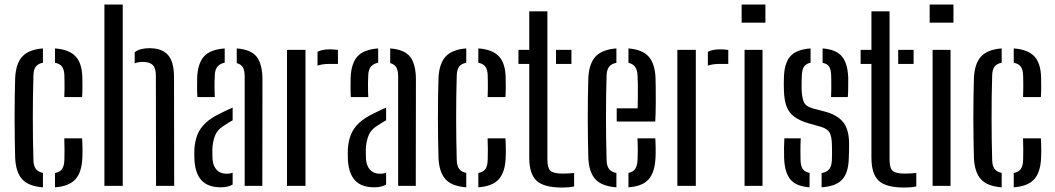

<svg xmlns="http://www.w3.org/2000/svg" viewBox="-20 -820 4654 847"><path d="M46.9 -122.9Q45.9 -158.9 45.2 -203.6Q44.4 -248.3 44.4 -296.5Q44.4 -344.7 45 -390.9Q45.5 -437.1 46.9 -475.9Q50 -540 78.6 -570.9Q107.3 -601.7 169.4 -606.4V-543.3Q147.5 -539.2 137.7 -525.8Q127.9 -512.3 127.4 -486Q125.9 -439.7 125.4 -394Q124.8 -348.3 124.8 -302.4Q124.8 -256.6 125.4 -209.9Q125.9 -163.3 127.4 -115Q127.9 -88.5 137.9 -75Q147.9 -61.5 169.4 -57.3V6.4Q105.8 1.6 77.9 -29.2Q49.9 -60.1 46.9 -122.9ZM222.6 6.4V-56.8Q244.5 -61 254 -74.6Q263.4 -88.2 264 -115.5Q264.6 -136.5 264.6 -158.5Q264.6 -180.4 263.6 -209.8H342.2Q343.6 -191.8 343.9 -166.1Q344.2 -140.3 343.2 -122.9Q340.5 -59.9 312.7 -29.1Q284.8 1.8 222.6 6.4ZM263.6 -391.7Q264.5 -407.8 264.6 -424.4Q264.6 -441 264.6 -457Q264.5 -473 264 -486.5Q263.4 -512.6 253.8 -525.8Q244.1 -539.1 222.6 -543.2V-606.4Q284.8 -601.8 313.3 -571.5Q341.8 -541.2 343.2 -478.5Q343.8 -458.1 343.7 -434.7Q343.6 -411.2 342.2 -391.7Z M440.6 0V-800H521.5V0ZM668.4 0 667.6 -487Q667.6 -518.8 654.1 -532.8Q640.6 -546.9 610.2 -546.9Q589.6 -546.9 574.2 -540.7V-589.6Q586.2 -598.7 602.1 -603.1Q618 -607.4 639.2 -607.4Q694.6 -607.4 721.1 -577.4Q747.6 -547.4 747.7 -480.9L748.4 0Z M837.9 -111.3Q837.4 -124 837.2 -136.3Q837 -148.5 837.5 -161.5Q839.7 -197.4 850.9 -225.7Q862 -254 886.9 -277.5Q911.8 -300.9 955.6 -321.7Q967.4 -327.5 980.2 -333.6Q992.9 -339.6 1006.3 -345.3V-289.2Q998.5 -285.2 989.9 -279.8Q981.2 -274.5 971.3 -267.9Q938.9 -249 928.2 -220.4Q917.5 -191.8 916.8 -160.7Q916.8 -146.9 917 -136.8Q917.2 -126.7 917.7 -116.7Q920.2 -87.1 936.2 -70.3Q952.1 -53.5 979.9 -53.5Q994.8 -53.5 1006.3 -57.9V-5.9Q986 6.3 954.6 6.3Q899.1 6.3 870.8 -22.6Q842.4 -51.4 837.9 -111.3ZM850.8 -391.7Q849.4 -412.8 849.4 -435.4Q849.3 -458.1 849.8 -478.5Q852.4 -539.3 879.2 -570.3Q906 -601.4 971.3 -606.4V-543.4Q951.5 -539.7 940 -526.9Q928.6 -514.1 927.6 -489Q926.6 -474.5 926.4 -455.3Q926.1 -436 926.6 -418.6Q927.1 -401.2 927.6 -391.7ZM1059.4 0V-483.3Q1059.4 -508.4 1051.5 -522.5Q1043.6 -536.5 1024.4 -541.6V-606.4Q1088.8 -601.3 1113.3 -568.3Q1137.8 -535.2 1137.8 -468.2L1137.2 0Z M1246.1 0V-600H1327.6V0ZM1380.7 -530.5V-591.6Q1401.3 -602.3 1433.7 -602.3Q1442.9 -602.3 1452.2 -601.7Q1461.6 -601.1 1470.8 -599.7V-538.1H1434.4Q1401.8 -538.1 1380.7 -530.5Z M1514.9 -111.3Q1514.4 -124 1514.2 -136.3Q1514 -148.5 1514.5 -161.5Q1516.7 -197.4 1527.9 -225.7Q1539 -254 1563.9 -277.5Q1588.8 -300.9 1632.6 -321.7Q1644.4 -327.5 1657.2 -333.6Q1669.9 -339.6 1683.3 -345.3V-289.2Q1675.5 -285.2 1666.9 -279.8Q1658.2 -274.5 1648.3 -267.9Q1615.9 -249 1605.2 -220.4Q1594.5 -191.8 1593.8 -160.7Q1593.8 -146.9 1594 -136.8Q1594.2 -126.7 1594.7 -116.7Q1597.2 -87.1 1613.2 -70.3Q1629.1 -53.5 1656.9 -53.5Q1671.8 -53.5 1683.3 -57.9V-5.9Q1663 6.3 1631.6 6.3Q1576.1 6.3 1547.8 -22.6Q1519.4 -51.4 1514.9 -111.3ZM1527.8 -391.7Q1526.4 -412.8 1526.4 -435.4Q1526.3 -458.1 1526.8 -478.5Q1529.4 -539.3 1556.2 -570.3Q1583 -601.4 1648.3 -606.4V-543.4Q1628.5 -539.7 1617 -526.9Q1605.6 -514.1 1604.6 -489Q1603.6 -474.5 1603.4 -455.3Q1603.1 -436 1603.6 -418.6Q1604.1 -401.2 1604.6 -391.7ZM1736.4 0V-483.3Q1736.4 -508.4 1728.5 -522.5Q1720.6 -536.5 1701.4 -541.6V-606.4Q1765.8 -601.3 1790.3 -568.3Q1814.8 -535.2 1814.8 -468.2L1814.2 0Z M1914.4 -122.9Q1913.4 -158.9 1912.7 -203.6Q1911.9 -248.3 1911.9 -296.5Q1911.9 -344.7 1912.5 -390.9Q1913 -437.1 1914.4 -475.9Q1917.5 -540 1946.1 -570.9Q1974.8 -601.7 2036.9 -606.4V-543.3Q2015 -539.2 2005.2 -525.8Q1995.4 -512.3 1994.9 -486Q1993.4 -439.7 1992.9 -394Q1992.3 -348.3 1992.3 -302.4Q1992.3 -256.6 1992.9 -209.9Q1993.4 -163.3 1994.9 -115Q1995.4 -88.5 2005.4 -75Q2015.4 -61.5 2036.9 -57.3V6.4Q1973.3 1.6 1945.4 -29.2Q1917.4 -60.1 1914.4 -122.9ZM2090.1 6.4V-56.8Q2112 -61 2121.5 -74.6Q2130.9 -88.2 2131.5 -115.5Q2132.1 -136.5 2132.1 -158.5Q2132.1 -180.4 2131.1 -209.8H2209.7Q2211.1 -191.8 2211.4 -166.1Q2211.7 -140.3 2210.7 -122.9Q2208 -59.9 2180.2 -29.1Q2152.3 1.8 2090.1 6.4ZM2131.1 -391.7Q2132 -407.8 2132.1 -424.4Q2132.1 -441 2132.1 -457Q2132 -473 2131.5 -486.5Q2130.9 -512.6 2121.3 -525.8Q2111.6 -539.1 2090.1 -543.2V-606.4Q2152.3 -601.8 2180.8 -571.5Q2209.3 -541.2 2210.7 -478.5Q2211.3 -458.1 2211.2 -434.7Q2211.1 -411.2 2209.7 -391.7Z M2267.1 -538.1V-600H2314.8V-770H2394.8V-115.5Q2394.8 -79.4 2408.1 -66.8Q2421.4 -54.2 2461.7 -54.2Q2476.9 -54.2 2487.7 -54.9Q2498.5 -55.7 2512.7 -56.9V2.4Q2500.7 5 2487.9 6.2Q2475.1 7.4 2460.4 7.4Q2379.8 7.4 2347.3 -22.5Q2314.8 -52.3 2314.8 -124.5V-538.1ZM2432.9 -538.1V-600H2500.8V-538.1Z M2575.4 -122.9Q2574.4 -158.9 2573.7 -203.6Q2572.9 -248.3 2572.9 -296.5Q2572.9 -344.7 2573.5 -390.9Q2574 -437.1 2575.4 -475.9Q2578.5 -540 2607.6 -570.9Q2636.6 -601.7 2699.2 -606.4V-542.9Q2676 -538.4 2666.2 -524.3Q2656.4 -510.2 2655.9 -486Q2654.4 -440.1 2653.9 -394.4Q2653.3 -348.7 2653.3 -302.9Q2653.3 -257 2653.9 -210.2Q2654.4 -163.3 2655.9 -115Q2656.4 -88.1 2666.8 -74.6Q2677.3 -61.1 2699.2 -56.9V6.4Q2634.8 1.6 2606.6 -29.2Q2578.4 -60.1 2575.4 -122.9ZM2752.4 6.4V-57.2Q2772.9 -61.4 2782.2 -75.2Q2791.5 -88.9 2792.5 -115.5Q2793.5 -130.5 2793.6 -156.1Q2793.6 -181.7 2792.1 -209.8H2870.7Q2872.1 -193.1 2872.4 -166.1Q2872.7 -139 2871.7 -122.9Q2868.6 -59.9 2841.6 -29.1Q2814.6 1.8 2752.4 6.4ZM2700.6 -284V-342H2793.1Q2793.9 -371 2793.9 -400.6Q2793.9 -430.3 2793.7 -453.3Q2793.4 -476.4 2792.5 -486Q2791.6 -511.9 2781.6 -525.3Q2771.6 -538.6 2752.4 -542.8V-606.4Q2814.2 -601.3 2841.5 -570.4Q2868.9 -539.5 2871.7 -478.5Q2872.2 -467.3 2872.7 -434.9Q2873.1 -402.5 2872.9 -361.7Q2872.6 -321 2870.7 -284Z M2968.1 0V-600H3049.6V0ZM3102.7 -530.5V-591.6Q3123.3 -602.3 3155.7 -602.3Q3164.9 -602.3 3174.2 -601.7Q3183.6 -601.1 3192.8 -599.7V-538.1H3156.4Q3123.8 -538.1 3102.7 -530.5Z M3251.7 -720V-800H3356.6V-720ZM3264.6 0V-600H3343.8V0Z M3439.1 -122.9Q3438.6 -146.2 3438.7 -167.2Q3438.8 -188.1 3440.1 -209.8H3512.4Q3510.9 -179 3511.1 -155.6Q3511.4 -132.3 3511.5 -115Q3512.1 -88 3521.2 -74.7Q3530.3 -61.4 3551.4 -57.2V6.4Q3490.9 1.7 3466.2 -29.1Q3441.4 -60 3439.1 -122.9ZM3604.5 6.4V-56.6Q3627.9 -60.6 3638.5 -74.3Q3649.1 -87.9 3649.9 -115.5Q3650.4 -130.2 3650.4 -140.5Q3650.4 -150.9 3650.4 -160.6Q3650.4 -170.3 3649.9 -182.7Q3649.1 -217.9 3640 -234.7Q3630.9 -251.5 3602.6 -260.3L3547.4 -275.9Q3507.9 -287.5 3484.4 -304.7Q3460.9 -321.9 3450.1 -349.7Q3439.4 -377.6 3438.2 -421.6Q3437.7 -439.4 3437.7 -451.1Q3437.7 -462.8 3438.2 -476.2Q3439.4 -540 3465.8 -570.9Q3492.2 -601.8 3555.8 -606.4V-543.3Q3535.6 -539.2 3526.8 -526Q3518.1 -512.8 3517.2 -486Q3516.8 -476.8 3516.3 -462Q3515.8 -447.2 3516.2 -429.4Q3517.1 -393.9 3525 -372.5Q3532.9 -351 3564.6 -342.1L3616.5 -328.4Q3672.5 -314 3699.1 -281.7Q3725.7 -249.4 3725.7 -185.1Q3725.7 -167 3725.5 -153.4Q3725.3 -139.7 3724.4 -121.1Q3722.7 -58.7 3695.9 -28.5Q3669.2 1.8 3604.5 6.4ZM3646.2 -391.7Q3647.2 -407.9 3647.2 -425.7Q3647.2 -443.5 3647.2 -459.4Q3647.2 -475.4 3646.7 -486.5Q3646.1 -512.7 3637.9 -525.9Q3629.7 -539 3608.9 -542.7V-606.4Q3668.4 -601.7 3694 -571.2Q3719.6 -540.7 3721.9 -477.2Q3721.9 -469.6 3721.9 -453.8Q3721.9 -438.1 3721.6 -420.9Q3721.4 -403.8 3720 -391.7Z M3776.6 -538.1V-600H3824.3V-770H3904.3V-115.5Q3904.3 -79.4 3917.6 -66.8Q3930.9 -54.2 3971.2 -54.2Q3986.4 -54.2 3997.2 -54.9Q4008 -55.7 4022.2 -56.9V2.4Q4010.2 5 3997.4 6.2Q3984.6 7.4 3969.9 7.4Q3889.3 7.4 3856.8 -22.5Q3824.3 -52.3 3824.3 -124.5V-538.1ZM3942.4 -538.1V-600H4010.3V-538.1Z M4081.2 -720V-800H4186.1V-720ZM4094.1 0V-600H4173.3V0Z M4276.4 -122.9Q4275.4 -158.9 4274.7 -203.6Q4273.9 -248.3 4273.9 -296.5Q4273.9 -344.7 4274.5 -390.9Q4275 -437.1 4276.4 -475.9Q4279.5 -540 4308.1 -570.9Q4336.8 -601.7 4398.9 -606.4V-543.3Q4377 -539.2 4367.2 -525.8Q4357.4 -512.3 4356.9 -486Q4355.4 -439.7 4354.9 -394Q4354.3 -348.3 4354.3 -302.4Q4354.3 -256.6 4354.9 -209.9Q4355.4 -163.3 4356.9 -115Q4357.4 -88.5 4367.4 -75Q4377.4 -61.5 4398.9 -57.3V6.4Q4335.3 1.6 4307.4 -29.2Q4279.4 -60.1 4276.4 -122.9ZM4452.1 6.4V-56.8Q4474 -61 4483.5 -74.6Q4492.9 -88.2 4493.5 -115.5Q4494.1 -136.5 4494.1 -158.5Q4494.1 -180.4 4493.1 -209.8H4571.7Q4573.1 -191.8 4573.4 -166.1Q4573.7 -140.3 4572.7 -122.9Q4570 -59.9 4542.2 -29.1Q4514.3 1.8 4452.1 6.4ZM4493.1 -391.7Q4494 -407.8 4494.1 -424.4Q4494.1 -441 4494.1 -457Q4494 -473 4493.5 -486.5Q4492.9 -512.6 4483.3 -525.8Q4473.6 -539.1 4452.1 -543.2V-606.4Q4514.3 -601.8 4542.8 -571.5Q4571.3 -541.2 4572.7 -478.5Q4573.3 -458.1 4573.2 -434.7Q4573.1 -411.2 4571.7 -391.7Z"/></svg>

Font: Big Shoulders Stencil Text Thin
Style: Regular
Weight: 100
Designer: Patric King
Foundry: XO Type Co
Version: Version 2.001